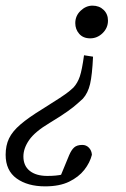

<svg xmlns="http://www.w3.org/2000/svg" viewBox="-20 -469 448 681"><path d="M363 -396Q363 -370 344 -351.5Q325 -333 300 -333Q275 -333 261 -349Q247 -365 247 -387Q247 -413 266 -431Q285 -449 308 -449Q332 -449 347.5 -434Q363 -419 363 -396ZM310 -268Q307 -203 299.5 -171Q292 -139 274 -119Q265 -111 254 -101Q243 -91 221 -75Q199 -59 156 -33Q104 -2 83.5 27.5Q63 57 63 86Q63 119 85.5 137Q108 155 148 155Q180 155 201 150Q222 145 237 140L192 162L225 82Q233 63 243 54Q253 45 272 45Q286 45 295.5 55Q305 65 306 80Q299 108 279 133.5Q259 159 225 175.5Q191 192 140 192Q78 192 39 164Q0 136 0 80Q0 47 12 22Q24 -3 52.5 -27.5Q81 -52 130 -82Q170 -107 192 -121.5Q214 -136 224.5 -144.5Q235 -153 240 -158Q255 -174 263 -197.5Q271 -221 278 -273Z"/></svg>

Font: Lisu Bosa ExtraLight
Style: Italic
Weight: 200
Italic angle: -19°
Designer: David Morse, Annie Olsen, Victor Gaultney, Frank Grießhammer (Latin)
Foundry: SIL International
Version: Version 2.000